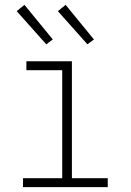

<svg xmlns="http://www.w3.org/2000/svg" viewBox="-20 -773 540 793"><path d="M425 0H75V-37H237V-483H89V-520H277V-37H425ZM341 -590 219 -727 251 -753 368 -610ZM171 -590 49 -727 81 -753 198 -610Z"/></svg>

Font: Iosevka Term Curly Extralight
Style: Regular
Weight: 200
Designer: Belleve Invis
Foundry: Belleve Invis
Version: Version 32.3.0